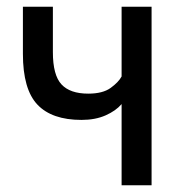

<svg xmlns="http://www.w3.org/2000/svg" viewBox="-20 -550 545 570"><path d="M341 -241Q324 -221 293.5 -207.5Q263 -194 222 -194Q134 -194 91 -239.5Q48 -285 48 -390V-530H137V-395Q137 -327 162.5 -299.5Q188 -272 242 -272Q285 -272 308.5 -289Q332 -306 341 -323V-530H430V0H341Z"/></svg>

Font: Golos UI
Style: Regular
Weight: 400
Designer: A.Korolkova, Vitaly Kuzmin
Foundry: ParaType Ltd
Version: Version 2.000